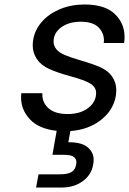

<svg xmlns="http://www.w3.org/2000/svg" viewBox="-20 -577 576 857"><path d="M497 -149Q486 -85 430.5 -41.5Q375 2 294 8L285 58Q287 58 289 58Q345 58 371.5 80.5Q398 103 398 136Q398 146 396 157Q388 204 349 232Q310 260 256 260H141L152 201H249Q282 201 299 191Q316 181 320 157Q321 152 321 147Q321 132 309 123Q297 114 264 114H214L233 7Q153 -2 113.5 -44.5Q74 -87 74 -142Q74 -152 75 -161H169Q169 -157 169 -154Q169 -118 197.5 -93Q226 -68 282 -68Q334 -68 368 -91Q402 -114 408 -149Q409 -156 409 -162Q409 -188 383 -204Q357 -220 293 -237Q235 -253 199 -269.5Q163 -286 144.5 -313.5Q126 -341 126 -375Q126 -388 129 -404Q137 -446 168 -481Q199 -516 248.5 -536.5Q298 -557 357 -557Q448 -557 492 -515Q536 -473 536 -412Q536 -399 534 -385H443Q444 -391 444 -396Q444 -431 419 -455.5Q394 -480 341 -480Q292 -480 259 -459Q226 -438 220 -404Q219 -397 219 -391Q219 -373 231.5 -357.5Q244 -342 269 -331.5Q294 -321 338 -308Q394 -292 428.5 -276.5Q463 -261 481 -234.5Q499 -208 499 -175Q499 -163 497 -149Z"/></svg>

Font: Fz Poppins
Style: Italic
Weight: 400
Italic angle: -10°
Designer: Ninad Kale (Devanagari), Jonny Pinhorn (Latin)
Foundry: Indian Type Foundry
Version: Vit hóa bi Vntype.Com & FontZin.Com